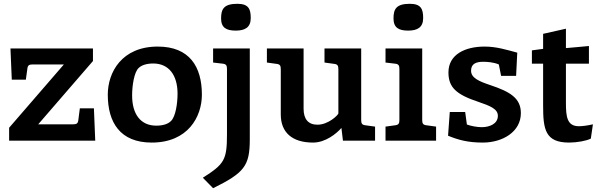

<svg xmlns="http://www.w3.org/2000/svg" viewBox="-20 -740 3151 1010"><path d="M316 -401 28 -68V0H481L474 -170H400L392 -108C390 -90 382 -86 364 -86H181L469 -419V-485H35L42 -321H116L124 -379C126 -397 134 -401 152 -401Z M1042 -242C1042 -389 977 -495 810 -495C620 -495 547 -359 547 -242C547 -96 612 10 778 10C969 10 1042 -126 1042 -242ZM786 -406C868 -406 914 -345 914 -247C914 -197 904 -126 879 -103C864 -88 838 -79 802 -79C720 -79 675 -139 675 -238C675 -288 685 -359 709 -382C724 -397 751 -406 786 -406Z M1294 -485H1101V-411L1152 -405C1170 -403 1174 -395 1174 -377V-34C1174 102 1160 123 1047 195L1101 250C1265 169 1294 133 1294 -7ZM1299 -645C1299 -692 1288 -720 1229 -720C1157 -720 1143 -692 1143 -643C1143 -594 1171 -579 1220 -579C1269 -579 1299 -596 1299 -645Z M1760 -143C1756 -132 1706 -84 1650 -84C1601 -84 1577 -114 1577 -168V-485H1384V-411L1435 -404C1453 -402 1457 -394 1457 -376V-138C1457 -43 1517 10 1627 10C1692 10 1750 -37 1776 -67L1784 0H1953V-74L1902 -81C1884 -83 1880 -91 1880 -109V-485H1687V-411L1738 -404C1756 -402 1760 -394 1760 -376Z M2206 -645C2206 -692 2195 -720 2136 -720C2064 -720 2050 -692 2050 -643C2050 -594 2078 -579 2127 -579C2176 -579 2206 -596 2206 -645ZM2201 -485H2008V-411L2059 -405C2077 -403 2081 -395 2081 -377V-109C2081 -91 2077 -83 2059 -81L2008 -74V0H2274V-74L2223 -81C2205 -83 2201 -91 2201 -109Z M2529 -495C2429 -495 2339 -455 2339 -359C2339 -281 2379 -243 2497 -204C2555 -184 2599 -168 2599 -131C2599 -88 2555 -71 2514 -71C2490 -71 2457 -77 2436 -85L2427 -151H2346L2337 -26C2391 -4 2441 10 2520 10C2623 10 2720 -46 2720 -145C2720 -225 2661 -258 2560 -292C2500 -312 2458 -330 2458 -368C2458 -405 2485 -415 2522 -415C2542 -415 2576 -413 2604 -401L2616 -341H2695L2701 -463C2645 -478 2592 -495 2529 -495Z M2778 -405H2837V-185C2837 -59 2848 10 2974 10C3014 10 3066 1 3088 -11L3099 -86C3069 -79 3041 -76 3025 -76C2962 -76 2957 -128 2957 -200V-405H3078V-498C3042 -495 2998 -490 2957 -487V-589L2837 -562V-483L2778 -475Z"/></svg>

Font: Enriqueta
Style: Bold
Weight: 700
Designer: Viviana Monsalve, Gustavo Ibarra
Foundry: Viviana Monsalve, Gustavo Ibarra
Version: Version 1.002